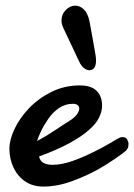

<svg xmlns="http://www.w3.org/2000/svg" viewBox="-20 -666 487 698"><path d="M137.2 12.2Q98.1 12.2 70.6 -7.1Q43 -26.4 28.6 -57.9Q14.2 -89.4 14.2 -125.5Q14.2 -157.2 32.5 -196.5Q50.8 -235.8 85 -272Q119.1 -308.1 166.7 -331.8Q214.4 -355.5 270.5 -355.5Q311 -355.5 331.1 -335.9Q351.1 -316.4 351.1 -281.7Q351.1 -261.2 340.3 -238.8Q329.6 -216.3 303.2 -193.4Q276.9 -169.9 232.7 -145.8Q188.5 -121.6 122.1 -97.2Q127.4 -66.9 170.9 -66.9Q204.6 -66.9 243.7 -80.8Q282.7 -94.7 318.8 -112.8Q355 -130.4 380.9 -146Q406.7 -161.6 411.6 -163.6Q416 -166.5 419.7 -167Q423.3 -167.5 426.3 -167.5Q438 -167.5 442.6 -158.4Q447.3 -149.4 447.3 -143.6Q447.3 -139.2 446.3 -133.1Q445.3 -127 439 -119.1Q432.6 -112.8 401.9 -91.3Q371.1 -69.8 335.9 -49.8Q293 -25.9 240.2 -6.8Q187.5 12.2 137.2 12.2ZM114.7 -153.3Q146.5 -169.9 179.4 -192.1Q212.4 -214.4 229.5 -224.6Q252.4 -239.3 259.8 -250.5Q268.1 -262.7 268.1 -271Q268.1 -278.3 263.4 -282.7Q258.8 -287.1 252.9 -288.1L248.5 -288.6H244.1Q217.3 -288.6 194.6 -273.2Q171.9 -257.8 156.2 -234.9Q139.6 -210.9 129.6 -189.9Q119.6 -168.9 114.7 -153.3ZM267.1 -443.8 209.5 -565.9Q203.6 -579.1 203.6 -591.3Q203.6 -614.3 219.2 -629.9Q234.9 -645.5 253.9 -645.5Q269.5 -645.5 283.9 -632.8Q298.3 -620.1 305.2 -589.4L316.4 -528.3L327.1 -467.3Q329.1 -456.1 329.1 -445.3Q329.1 -421.9 317.4 -414.3Q305.7 -406.7 291 -414.6Q276.4 -422.4 267.1 -443.8Z"/></svg>

Font: Damion
Style: Regular
Weight: 400
Designer: Vernon Adams
Foundry: Vernon Adams
Version: Version 1.100; ttfautohint (v1.8.4.7-5d5b)